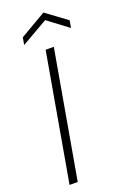

<svg xmlns="http://www.w3.org/2000/svg" viewBox="-167 -940 660 994"><g transform="rotate(-20 163.0 -442.5)"><path d="M34 0 157 -700H202L79 0ZM61 -761 68 -801 212 -885 326 -801 319 -761 207 -845Z"/></g></svg>

Font: DM Sans 20pt ExtraLight
Style: Italic
Weight: 250
Italic angle: -10°
Version: Version 4.004;gftools[0.9.30]